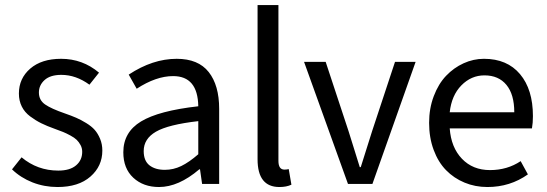

<svg xmlns="http://www.w3.org/2000/svg" viewBox="-20 -732 2177 764"><path d="M209 12.2Q156.2 12.2 109.1 -6.3Q62 -24.9 27.8 -58.1L65.9 -106Q128.9 -53.2 211.9 -53.2Q258.3 -53.2 282.7 -74Q307.1 -94.7 307.1 -127.9Q307.1 -142.6 300.5 -154.8Q293.9 -167 285.2 -175.5Q276.4 -184.1 260 -192.9Q243.7 -201.7 231.2 -206.8Q218.8 -211.9 198.2 -219.2Q166.5 -230.5 144.3 -241.5Q122.1 -252.4 100.1 -268.8Q78.1 -285.2 66.7 -308.1Q55.2 -331.1 55.2 -359.9Q55.2 -419.9 100.3 -459Q145.5 -498 223.1 -498Q308.6 -498 374 -442.9L335.9 -395Q282.2 -434.1 224.1 -434.1Q180.2 -434.1 157.5 -413.6Q134.8 -393.1 134.8 -363.8Q134.8 -333.5 159.4 -316.4Q184.1 -299.3 237.8 -280.8Q264.6 -271.5 283.2 -263.4Q301.8 -255.4 323 -242.4Q344.2 -229.5 356.9 -215.1Q369.6 -200.7 378.4 -179.4Q387.2 -158.2 387.2 -132.8Q387.2 -70.8 339.8 -29.3Q292.5 12.2 209 12.2Z M612.8 12.2Q550.3 12.2 510.5 -24.7Q470.7 -61.5 470.7 -126Q470.7 -206.1 541.3 -248.8Q611.8 -291.5 769 -309.1Q767.1 -429.2 668.9 -429.2Q601.1 -429.2 523.9 -378.9L492.2 -435.1Q587.4 -498 683.1 -498Q769 -498 810.5 -445.3Q852.1 -392.6 852.1 -298.8V0H784.2L775.9 -58.1H772.9Q690.4 12.2 612.8 12.2ZM635.7 -56.2Q669.9 -56.2 701.2 -71.3Q732.4 -86.4 769 -118.2V-250Q649.4 -236.3 600.6 -208Q551.8 -179.7 551.8 -130.9Q551.8 -92.3 574.7 -74.2Q597.7 -56.2 635.7 -56.2Z M1091.8 12.2Q1004.9 12.2 1004.9 -98.1V-711.9H1087.9V-91.8Q1087.9 -57.1 1111.8 -57.1Q1121.1 -57.1 1128.9 -59.1L1139.6 2.9Q1120.1 12.2 1091.8 12.2Z M1364.7 0 1189.9 -485.8H1275.9L1366.7 -210.9Q1373 -191.4 1388.2 -142.1Q1403.3 -92.8 1411.6 -66.9H1415.5Q1418.9 -77.6 1460.9 -210.9L1551.8 -485.8H1633.8L1461.9 0Z M1919.4 12.2Q1870.6 12.2 1828.4 -5.4Q1786.1 -22.9 1754.9 -54.9Q1723.6 -86.9 1705.6 -135.5Q1687.5 -184.1 1687.5 -243.2Q1687.5 -300.8 1706.1 -349.6Q1724.6 -398.4 1755.1 -430.4Q1785.6 -462.4 1824.7 -480.2Q1863.8 -498 1905.8 -498Q1998 -498 2049.3 -437Q2100.6 -376 2100.6 -270Q2100.6 -242.7 2096.7 -221.2H1769.5Q1774.9 -145.5 1818.1 -100.3Q1861.3 -55.2 1929.7 -55.2Q1998.5 -55.2 2051.8 -90.8L2080.6 -38.1Q2009.8 12.2 1919.4 12.2ZM1769.5 -285.2H2026.4Q2026.4 -356.4 1995.1 -394.3Q1963.9 -432.1 1907.7 -432.1Q1855 -432.1 1815.9 -392.3Q1776.9 -352.5 1769.5 -285.2Z"/></svg>

Font: Source Sans Pro
Style: Regular
Weight: 400
Designer: Paul D. Hunt
Foundry: Adobe Systems Incorporated
Version: Version 3.006;hotconv 1.0.111;makeotfexe 2.5.65597